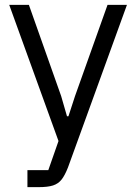

<svg xmlns="http://www.w3.org/2000/svg" viewBox="-20 -561 564 791"><path d="M93 210V140H179L221 20L18 -541H99L232 -165L256 -82H262L289 -165L423 -541H503L260 129Q247 162 233.5 179Q220 196 198.5 203Q177 210 139 210Z"/></svg>

Font: IBM Plex Sans JP
Style: Regular
Weight: 400
Designer: Mike Abbink; Paul van der Laan; Pieter van Rosmalen; Wujin Sim; Yejin Wi; Jinhee Kim; Boomi Park; Yona Kim; Kichan Ma
Foundry: Sandoll Inc.
Version: Version 1.001